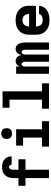

<svg xmlns="http://www.w3.org/2000/svg" viewBox="1098 -1894 803 3040"><g transform="rotate(-90 1500.0 -373.5)"><path d="M333 0H201V-372H79V-483H201V-558Q201 -582 204.5 -606Q208 -630 218 -652Q228 -674 244 -692Q260 -710 281 -722Q302 -734 325.5 -738.5Q349 -743 373 -743Q395 -743 416.5 -740Q438 -737 457.5 -728.5Q477 -720 494 -706Q511 -692 522.5 -674Q534 -656 539.5 -635Q545 -614 545 -592V-591H413Q413 -599 410.5 -607Q408 -615 402.5 -621Q397 -627 389 -630Q381 -633 373 -633Q361 -633 352.5 -624.5Q344 -616 339.5 -605Q335 -594 334 -582Q333 -570 333 -558V-483H499V-372H333Z M699 0V-110H842V-410H715V-520H974V-110H1101V0ZM906 -585Q889 -585 872 -590Q855 -595 843 -607Q831 -619 826 -636Q821 -653 821 -670Q821 -687 826 -704Q831 -721 843 -733Q855 -745 872 -750Q889 -755 906 -755Q923 -755 940 -750Q957 -745 969 -733Q981 -721 986 -704Q991 -687 991 -670Q991 -653 986 -636Q981 -619 969 -607Q957 -595 940 -590Q923 -585 906 -585Z M1299 0V-110H1442V-625H1315V-735H1574V-110H1701V0Z M1852 0V-520H1967V-461Q1972 -475 1980 -487.5Q1988 -500 1999.5 -509.5Q2011 -519 2025 -523.5Q2039 -528 2054 -528Q2072 -528 2089 -521.5Q2106 -515 2118.5 -502Q2131 -489 2138.5 -472.5Q2146 -456 2150 -439Q2154 -456 2161.5 -472.5Q2169 -489 2181 -502Q2193 -515 2210 -521.5Q2227 -528 2244 -528H2245Q2262 -528 2278.5 -522Q2295 -516 2307.5 -503.5Q2320 -491 2328 -475Q2336 -459 2340 -442.5Q2344 -426 2346 -408.5Q2348 -391 2348 -374V0H2233V-374Q2233 -384 2232 -393.5Q2231 -403 2226.5 -412Q2222 -421 2213.5 -427Q2205 -433 2195 -433Q2185 -433 2177 -427Q2169 -421 2164.5 -412Q2160 -403 2158.5 -393.5Q2157 -384 2157 -374V0H2043V-374Q2043 -384 2041.5 -393.5Q2040 -403 2035.5 -412Q2031 -421 2023 -427Q2015 -433 2005 -433Q1995 -433 1986.5 -427Q1978 -421 1973.5 -412Q1969 -403 1968 -393.5Q1967 -384 1967 -374V0Z M2700 8Q2670 8 2640 3Q2610 -2 2583 -14.5Q2556 -27 2533.5 -47.5Q2511 -68 2496.5 -94.5Q2482 -121 2476.5 -150.5Q2471 -180 2471 -210V-310Q2471 -340 2476.5 -369.5Q2482 -399 2496.5 -425.5Q2511 -452 2533.5 -472.5Q2556 -493 2583 -505.5Q2610 -518 2640 -523Q2670 -528 2700 -528Q2730 -528 2760 -523Q2790 -518 2817 -505.5Q2844 -493 2866.5 -472.5Q2889 -452 2903.5 -425.5Q2918 -399 2923.5 -369.5Q2929 -340 2929 -310V-206H2601Q2601 -185 2607 -165Q2613 -145 2626.5 -129.5Q2640 -114 2659.5 -107Q2679 -100 2700 -100Q2715 -100 2731 -102Q2747 -104 2761 -110.5Q2775 -117 2786 -129.5Q2797 -142 2797 -157H2927Q2927 -131 2917.5 -106Q2908 -81 2891 -61Q2874 -41 2851 -27.5Q2828 -14 2803 -6Q2778 2 2752 5Q2726 8 2700 8ZM2601 -314H2799Q2799 -335 2793 -355Q2787 -375 2773.5 -390.5Q2760 -406 2740.5 -413Q2721 -420 2700 -420Q2679 -420 2659.5 -413Q2640 -406 2626.5 -390.5Q2613 -375 2607 -355Q2601 -335 2601 -314Z"/></g></svg>

Font: Iosevka Extrabold Extended
Style: Regular
Weight: 800
Width: 7
Monospace: yes
Designer: Belleve Invis
Foundry: Belleve Invis
Version: Version 32.5.0; ttfautohint (v1.8.4)